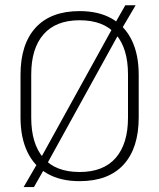

<svg xmlns="http://www.w3.org/2000/svg" viewBox="-20 -692 617 744"><path d="M288.5 10Q215 10 163.8 -19Q112.5 -48 86 -103.5Q59.5 -159 59.5 -237V-402Q59.5 -521 118.2 -585Q177 -649 288.5 -649Q362 -649 413 -620Q464 -591 490.8 -535.8Q517.5 -480.5 517.5 -402V-237Q517.5 -118 458.8 -54Q400 10 288.5 10ZM111.5 33H71.5L127 -62.5L135.5 -75L419 -588.5L425 -600.5L465.5 -671.5H505.5L450.5 -578L442 -564L159.5 -52L154.5 -42.5ZM288.5 -25.5Q381 -25.5 428.5 -80.2Q476 -135 476 -236V-403.5Q476 -504.5 429 -559Q382 -613.5 288.5 -613.5Q196.5 -613.5 148.8 -559Q101 -504.5 101 -403.5V-236Q101 -135 148 -80.2Q195 -25.5 288.5 -25.5Z"/></svg>

Font: Anek Devanagari Medium ExtraLight
Style: Regular
Weight: 250
Version: Version 1.003